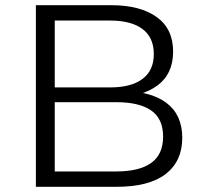

<svg xmlns="http://www.w3.org/2000/svg" viewBox="-20 -720 789 740"><path d="M118.3 0V-700H408.8Q519.6 -700 583.4 -654.7Q647.2 -609.3 647.2 -521.3Q647.2 -434.4 586 -390Q524.8 -345.5 425.8 -345.5L443.4 -369.8Q559.9 -369.8 621.2 -323.7Q682.5 -277.7 682.5 -188.7Q682.5 -99 618.8 -49.5Q555.2 0 427.8 0ZM191 -59.2H427.9Q516.6 -59.2 562.6 -91.9Q608.6 -124.6 608.6 -193.8Q608.6 -262.3 562.6 -294.3Q516.6 -326.2 427.9 -326.2H191ZM191 -383.1H405Q485.6 -383.1 529.2 -415.8Q572.8 -448.4 572.8 -511.7Q572.8 -575.5 529.2 -608.1Q485.6 -640.8 405 -640.8H191Z"/></svg>

Font: Montserrat Thin
Style: Regular
Weight: 100
Designer: Julieta Ulanovsky
Foundry: Julieta Ulanovsky
Version: Version 9.000